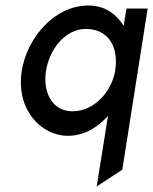

<svg xmlns="http://www.w3.org/2000/svg" viewBox="-20 -482 556 697"><path d="M59 -225C37 -83 130 11 226 11C288 11 335 -21 372 -61L331 195L424 134L516 -451H439L429 -388C404 -428 364 -462 301 -462C176 -462 78 -343 59 -225ZM147 -225C160 -306 219 -377 291 -377C373 -377 412 -313 398 -225C386 -152 324 -78 243 -78C167 -78 135 -151 147 -225Z"/></svg>

Font: Charger Pro
Style: BdNarObl
Weight: 700
Designer: Jasper
Foundry: Cannot Into Space Fonts
Version: Version 1.09